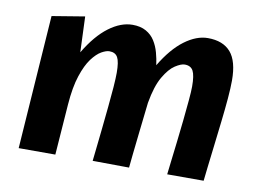

<svg xmlns="http://www.w3.org/2000/svg" viewBox="-58 -548 849 632"><g transform="rotate(10 366.5 -232.5)"><path d="M38.9 0 69.9 -446.9 179.2 -464.9 183.8 -345.8Q219.3 -405.4 259.2 -435.1Q299.1 -464.9 338.1 -464.9Q364.9 -464.9 383.3 -454.5Q401.8 -444.1 412.6 -426.8Q423.5 -409.5 429.1 -388.8Q434.8 -368.1 437.5 -347.4Q472.5 -405.9 512.1 -435.4Q551.8 -464.9 589.8 -464.9Q640.4 -464.9 666.1 -435.3Q691.7 -405.7 691.7 -341.1Q691.7 -317.1 688.7 -280.7Q685.6 -244.2 680.7 -202Q675.9 -159.8 671 -119.4Q666.2 -78.9 662.4 -47Q658.6 -15 657.1 0H535.3Q536.9 -14 540.4 -43.7Q544 -73.3 548.3 -110Q552.6 -146.6 556.5 -183.7Q560.3 -220.8 563.1 -251.7Q565.9 -282.5 565.9 -298.9Q565.9 -335.8 557.9 -350.9Q549.9 -365.9 529.6 -365.9Q517.5 -365.9 498 -353.3Q478.5 -340.6 460.2 -309.1Q441.9 -277.7 432 -220.7Q425.8 -163.4 420.5 -118.9Q415.2 -74.3 412.3 -44.4Q409.3 -14.4 407.8 0L286 -1.1Q287.5 -15.1 290.8 -44.8Q294.1 -74.5 297.9 -110.8Q301.7 -147.2 305.4 -184.3Q309.2 -221.4 311.5 -252.3Q313.7 -283.1 313.7 -300Q313.7 -337 305.7 -351.4Q297.7 -365.9 278 -365.9Q267.3 -365.9 251.6 -357.1Q236 -348.2 219.8 -326.7Q203.7 -305.2 191 -266.8Q178.2 -228.4 173.8 -169.3L161.4 0Z"/></g></svg>

Font: Ancizar Sans Thin
Style: Italic
Weight: 100
Italic angle: -4°
Designer: Cesar Puertas, Viviana Monsalve, Julian Moncada, Julian Prieto, Jose Castro, Mariel Hernandez, Felipe Aragon, Sara Alarc
Version: Version 8.100